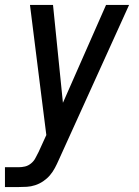

<svg xmlns="http://www.w3.org/2000/svg" viewBox="-41 -540 561 775"><path d="M-21 215V135H34Q47 135 60 132Q73 129 84.5 119.5Q96 110 102 98Q108 86 115 73L146 5L124 -169L80 -520H173L213 -125L387 -520H480L196 106Q189 122 180.5 138Q172 154 160.5 167.5Q149 181 133.5 191.5Q118 202 101 207.5Q84 213 67.5 214Q51 215 34 215Z"/></svg>

Font: Iosevka SS18 Medium
Style: Italic
Weight: 500
Italic angle: -9°
Monospace: yes
Designer: Belleve Invis
Foundry: Belleve Invis
Version: Version 25.1.1; ttfautohint (v1.8.4)